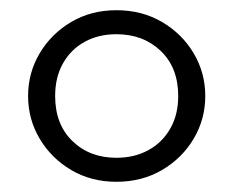

<svg xmlns="http://www.w3.org/2000/svg" viewBox="-20 -707 457 376"><path d="M208 -351Q158.5 -351 119.5 -374Q80.5 -397 57.8 -435.2Q35 -473.5 35 -519Q35 -564.5 57.8 -602.8Q80.5 -641 119.5 -664Q158.5 -687 208 -687Q258 -687 297.2 -664Q336.5 -641 359.2 -602.8Q382 -564.5 382 -519Q382 -473.5 359.2 -435.2Q336.5 -397 297.2 -374Q258 -351 208 -351ZM208 -398Q243 -398 270.2 -412.8Q297.5 -427.5 313.2 -454.8Q329 -482 329 -519Q329 -574.5 294.8 -607.2Q260.5 -640 208 -640Q173 -640 146 -625.2Q119 -610.5 103.5 -583.2Q88 -556 88 -519Q88 -463.5 121.8 -430.8Q155.5 -398 208 -398Z"/></svg>

Font: Geologica-Sharp
Style: Regular
Weight: 100
Designer: Sindre Bremnes, Frode Helland
Foundry: Monokrom Skriftforlag AS
Version: Version 1.010;gftools[0.9.28]